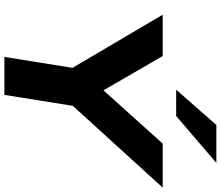

<svg xmlns="http://www.w3.org/2000/svg" viewBox="-84 -900 984 855"><g transform="rotate(90 407.5 -472.0)"><path d="M233 0 291 -362 306 -262 45 -705H229L390 -427H369L619 -705H815L412 -262L460 -362L402 0ZM379 -765 536 -944H705L496 -765Z"/></g></svg>

Font: Nunito Sans 10pt SemiExpanded ExtraBold
Style: Italic
Weight: 800
Width: 6
Italic angle: -9°
Designer: Vernon Adams
Foundry: Vernon Adams
Version: Version 3.101;gftools[0.9.27]